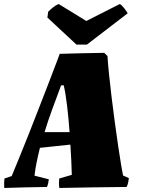

<svg xmlns="http://www.w3.org/2000/svg" viewBox="-26 -927 702 952"><path d="M-5 5Q-6 -7 -5.5 -18.5Q-5 -30 -4 -42L32 -54Q46 -88 68 -141.5Q90 -195 115.5 -259.5Q141 -324 167 -391Q193 -458 217 -520Q241 -582 259 -630L270 -660Q325 -662 380.5 -663Q436 -664 491 -665L507 -649Q509 -613 514.5 -559.5Q520 -506 527.5 -444Q535 -382 543.5 -319.5Q552 -257 560 -202.5Q568 -148 574.5 -109.5Q581 -71 584 -57L613 -44Q612 -33 609.5 -22Q607 -11 602 0Q517 1 435 2Q353 3 268 5Q265 -19 268 -42L330 -60Q329 -92 327.5 -130.5Q326 -169 323 -210L172 -194Q163 -158 156 -124Q149 -90 145 -56L216 -38Q215 -28 213 -19Q211 -10 207 0Q154 1 101 2Q48 3 -5 5ZM277 -504Q253 -440 232 -382.5Q211 -325 195 -272H319Q314 -341 306.5 -403.5Q299 -466 290 -504ZM353 -706 209 -840 213 -869Q224 -880 238.5 -891.5Q253 -903 265 -907L402 -823L568 -907Q578 -902 590.5 -885.5Q603 -869 607 -861L405 -706Z"/></svg>

Font: Labrada Black
Style: Italic
Weight: 900
Italic angle: -7°
Designer: Mercedes Jáuregui
Foundry: Omnibus-Type Team
Version: Version 1.000; ttfautohint (v1.8.4.7-5d5b)